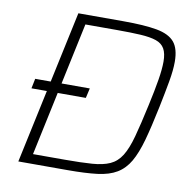

<svg xmlns="http://www.w3.org/2000/svg" viewBox="-78 -766 850 845"><g transform="rotate(10 347.5 -344.0)"><path d="M59 -327 68 -371H312L302 -327ZM58 0 205 -688H405Q500 -688 555.5 -678Q611 -668 635.5 -639Q660 -610 660 -551Q660 -514 651 -463Q642 -412 628 -344Q609 -252 592 -191Q575 -130 553 -92Q531 -54 497 -33.5Q463 -13 410.5 -6.5Q358 0 279 0ZM116 -43H258Q332 -43 380 -46.5Q428 -50 459 -64Q490 -78 510 -110Q530 -142 545.5 -199Q561 -256 580 -344Q595 -412 603 -461Q611 -510 611 -543Q611 -580 599 -601Q587 -622 560.5 -631Q534 -640 491 -642.5Q448 -645 386 -645H244Z"/></g></svg>

Font: Saira Thin ExtraLight
Style: Italic
Weight: 250
Italic angle: -12°
Version: Version 1.101